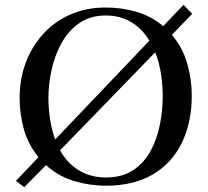

<svg xmlns="http://www.w3.org/2000/svg" viewBox="-20 -771 860 793"><path d="M652 -372Q652 -419 645 -465.5Q638 -512 621 -555L228 -150Q258 -96 306.5 -67Q355 -38 417 -38Q485 -38 530.5 -68.5Q576 -99 602.5 -148.5Q629 -198 640.5 -257Q652 -316 652 -372ZM597 -603Q567 -653 521.5 -680Q476 -707 417 -707Q352 -707 306.5 -675Q261 -643 233 -591Q205 -539 192.5 -480Q180 -421 180 -367Q180 -324 186.5 -280Q193 -236 208 -195ZM774 -714 690 -627Q734 -575 753 -509.5Q772 -444 772 -376Q772 -265 731 -181Q690 -97 611 -50.5Q532 -4 417 -4Q350 -4 285.5 -23.5Q221 -43 170 -89L80 2L46 -24L139 -122Q96 -174 78.5 -237.5Q61 -301 61 -367Q61 -445 86.5 -512.5Q112 -580 159 -631.5Q206 -683 271.5 -711.5Q337 -740 417 -740Q481 -740 542.5 -722.5Q604 -705 654 -663L738 -751Z"/></svg>

Font: Kaisei Tokumin Medium
Style: Regular
Weight: 500
Designer: Font-Kai,
Foundry: KAZUO KANAI
Version: Version 5.003